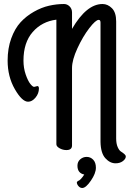

<svg xmlns="http://www.w3.org/2000/svg" viewBox="-20 -720 656 957"><path d="M339 -658V-576Q411 -700 491 -700Q517 -700 538 -679Q559 -658 559 -613V-30Q559 -4 566.5 13Q574 30 583 35.5Q592 41 599.5 47.5Q607 54 607 60Q607 72 592.5 83Q578 94 556 94Q528 94 505 68.5Q482 43 481 -13V-607Q481 -621 472 -621Q457 -621 425 -579.5Q393 -538 366 -479.5Q339 -421 339 -381V5Q339 28 311 28Q293 28 277 19Q261 10 261 -1V-622Q189 -613 143 -560.5Q97 -508 97 -418Q97 -381 108 -349Q119 -317 131 -302Q143 -287 150 -287Q153 -287 158.5 -289Q164 -291 166 -291Q174 -291 174 -279Q174 -254 157 -233.5Q140 -213 120 -213Q90 -213 54 -275.5Q18 -338 18 -418Q18 -479 36 -528.5Q54 -578 82.5 -609Q111 -640 149 -661.5Q187 -683 224.5 -691.5Q262 -700 299 -700Q315 -700 327 -688Q339 -676 339 -658ZM412 62Q431 62 444.5 76Q458 90 458 116Q458 144 433 180.5Q408 217 390 217Q379 217 371 207.5Q363 198 363 189Q363 186 369 182Q381 179 400 150Q366 143 366 106Q366 86 380 74Q394 62 412 62Z"/></svg>

Font: Grand Hotel
Style: Regular
Weight: 400
Designer: Brian J. Bonislawsky & Jim Lyles for Astigmatic (AOETI)
Foundry: Astigmatic (AOETI)
Version: Version 001.000